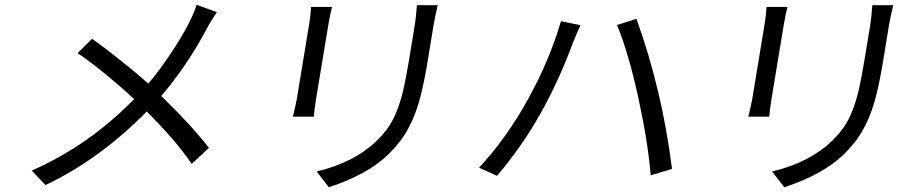

<svg xmlns="http://www.w3.org/2000/svg" viewBox="-20 -747 3864 806"><path d="M805.4 -726.9 890.3 -696Q861.5 -653.1 847.7 -626.1Q764.9 -470.2 657 -344.1Q786.6 -218 856.9 -126.1L784.8 -58.9Q745.4 -116.1 700.6 -167.4Q655.9 -218.8 596.2 -279.1Q400.2 -79.2 171.2 29.8L113.3 -30.9Q352.3 -135.7 543 -331Q493.3 -377.8 429 -430.8Q364.7 -483.7 305.8 -524.1L366.8 -584.2Q420.8 -545.8 487 -492.9Q553.3 -440 602.6 -396Q659.1 -462 721.8 -560.9Q784.4 -659.8 805.4 -726.9Z M1285.9 -718H1373.9Q1366.5 -690.3 1359.4 -649.1L1306.5 -329.9Q1298.7 -281.2 1297.6 -257.1H1209.5Q1222.7 -312.5 1225.9 -331L1278.4 -649.1Q1283.7 -680.8 1285.9 -718ZM1730.1 -725.1H1817.8Q1805.8 -676.1 1800.1 -642L1774.9 -487.9Q1760.7 -402.3 1745.2 -342.5Q1729.8 -282.7 1709.2 -238.5Q1688.6 -194.2 1666.7 -164.1Q1644.9 -133.9 1611.5 -100.1Q1524.1 -14.6 1360.4 39.1L1309.3 -27Q1465.9 -64.6 1559.3 -154.1Q1590.2 -183.9 1611 -214.1Q1631.7 -244.3 1647.5 -285.5Q1663.4 -326.7 1673.8 -372.9Q1684.3 -419 1696.4 -491.1L1721.2 -642Q1725.9 -669.7 1730.1 -725.1Z M1991.1 -43Q2106.9 -168 2197.1 -331.5Q2287.3 -495 2334.9 -658L2416.9 -641Q2404.8 -616.1 2386.4 -571Q2327.8 -411.6 2250 -272.4Q2172.2 -133.2 2066.4 -8.9ZM2711.6 -11Q2699.9 -152.7 2659.1 -339.1Q2618.3 -525.6 2570.3 -642L2651.6 -668Q2758.9 -372.5 2801.1 -38Z M3197.8 -718H3285.9Q3278.4 -690.3 3271.3 -649.1L3218.4 -329.9Q3210.6 -281.2 3209.5 -257.1H3121.4Q3134.6 -312.5 3137.8 -331L3190.3 -649.1Q3195.7 -680.8 3197.8 -718ZM3642 -725.1H3729.8Q3717.7 -676.1 3712 -642L3686.8 -487.9Q3672.6 -402.3 3657.1 -342.5Q3641.7 -282.7 3621.1 -238.5Q3600.5 -194.2 3578.7 -164.1Q3556.8 -133.9 3523.4 -100.1Q3436.1 -14.6 3272.4 39.1L3221.2 -27Q3377.8 -64.6 3471.2 -154.1Q3502.1 -183.9 3522.9 -214.1Q3543.7 -244.3 3559.5 -285.5Q3575.3 -326.7 3585.8 -372.9Q3596.2 -419 3608.3 -491.1L3633.2 -642Q3637.8 -669.7 3642 -725.1Z"/></svg>

Font: Karasuma Gothic
Style: Italic
Weight: 400
Italic angle: -9.39999°
Designer: Rasmus Andersson / Ryoko Nishizuka
Foundry: Genbu
Version: Version 1.00